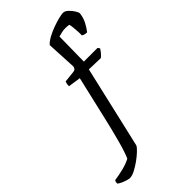

<svg xmlns="http://www.w3.org/2000/svg" viewBox="-461 -884 1169 1169"><g transform="rotate(-45 123.5 -300.0)"><path d="M-83 200Q-92 200 -108.5 195Q-125 190 -141 182.5Q-157 175 -163 168Q-162 151 -156 145Q-120 140 -81 130.5Q-42 121 -12 105Q-5 91 5 61Q15 31 25.5 -8Q36 -47 46.5 -88.5Q57 -130 65 -166Q82 -240 97.5 -306Q113 -372 130 -446L49 -458Q49 -470 51 -479.5Q53 -489 55 -493L130 -501Q141 -503 145.5 -507.5Q150 -512 153 -524L143 -718Q158 -735 185.5 -750Q213 -765 243.5 -776Q274 -787 300 -793.5Q326 -800 339 -800Q355 -800 371 -785Q387 -770 398 -752.5Q409 -735 410 -726Q406 -690 390.5 -661Q375 -632 359 -612Q346 -612 336.5 -615Q327 -618 323 -622Q324 -631 323 -651Q322 -671 320 -691Q318 -711 315 -721Q301 -724 283 -724Q266 -724 251.5 -720.5Q237 -717 222 -713L219 -500H337L346 -487Q339 -475 327.5 -461.5Q316 -448 307 -442L207 -445L84 87Q78 99 58.5 117.5Q39 136 12.5 155Q-14 174 -39.5 187Q-65 200 -83 200Z"/></g></svg>

Font: Texturina
Style: Italic
Weight: 400
Italic angle: -11°
Designer: Guillermo Torres Carreño
Foundry: Omnibus-Type
Version: Version 1.002; ttfautohint (v1.8.3)